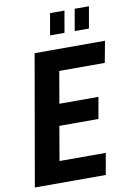

<svg xmlns="http://www.w3.org/2000/svg" viewBox="-96 -938 687 997"><g transform="rotate(-10 248.0 -439.0)"><path d="M5 0 125 -687H496L475 -574H235L206 -406H412L392 -293H186L155 -113H399L379 0ZM220 -764 240 -878H316L296 -764ZM350 -764 370 -878H445L425 -764Z"/></g></svg>

Font: Archivo ExtraCondensed
Style: Bold Italic
Weight: 700
Width: 2
Italic angle: -10°
Designer: Hector Gatti
Foundry: Omnibus-Type
Version: Version 2.001